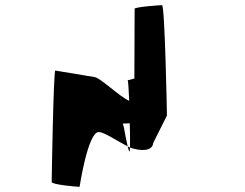

<svg xmlns="http://www.w3.org/2000/svg" viewBox="-20 -723 947 743"><path d="M180 -19C180 -8 281 0 288 0C288 0 320 -212 362 -212C384 -212 433 -177 474 -157C470 -173 465 -199 459 -232C457 -236 457 -240 455 -245C465 -245 474 -245 482 -246C484 -196 483 -154 483 -154V-152C522 -138 570 -136 573 -170L626 -276C626 -284 618 -703 607 -703C597 -703 501 -696 501 -689L500 -419C487 -415 471 -412 474 -412C476 -412 478 -377 480 -333C443 -348 366 -425 344 -425L194 -450C187 -450 180 -30 180 -19ZM474 -157C480 -133 483 -129 483 -152C480 -153 477 -155 474 -157Z"/></svg>

Font: Ampere
Style: UltCnd
Weight: 400
Version: Version 1